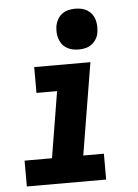

<svg xmlns="http://www.w3.org/2000/svg" viewBox="-54 -802 608 844"><g transform="rotate(-5 250.0 -380.0)"><path d="M30 0V-114H151L199 -406H108V-520H356L289 -114H380V0ZM310 -580Q296 -580 282 -583Q268 -586 256 -593.5Q244 -601 236.5 -611.5Q229 -622 224.5 -635.5Q220 -649 219.5 -663Q219 -677 221 -692Q224 -707 231.5 -720.5Q239 -734 251.5 -743.5Q264 -753 279.5 -756.5Q295 -760 310 -760Q324 -760 338 -757Q352 -754 363.5 -746.5Q375 -739 383 -728.5Q391 -718 395 -704.5Q399 -691 399.5 -677Q400 -663 398 -648Q396 -633 388 -619.5Q380 -606 367.5 -596.5Q355 -587 340 -583.5Q325 -580 310 -580Z"/></g></svg>

Font: Iosevka Term Curly Hv Obl
Style: Regular
Weight: 900
Italic angle: -9°
Designer: Belleve Invis
Foundry: Belleve Invis
Version: Version 32.3.0